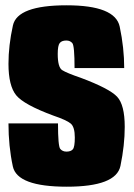

<svg xmlns="http://www.w3.org/2000/svg" viewBox="-20 -702 506 725"><path d="M232 3Q418.5 3 434.8 -75.5Q451 -154 451 -223Q451 -306 422.2 -336.8Q393.5 -367.5 285.5 -408Q231.5 -426.5 214.8 -437.2Q198 -448 198 -498.5Q198 -530 205.5 -539.5Q213 -549 230.5 -549Q245 -549 253.2 -539Q261.5 -529 261.5 -445H449Q449 -521 432 -601.5Q415 -682 231.5 -682Q45.5 -682 28.8 -606Q12 -530 12 -461Q12 -378 41.2 -342.2Q70.5 -306.5 181.5 -265.5Q231.5 -248.5 247 -235.5Q262.5 -222.5 262.5 -182.5Q262.5 -147 255 -138.2Q247.5 -129.5 231 -129.5Q216 -129.5 207.5 -139.8Q199 -150 199 -236H12Q12 -150 28.5 -73.5Q45 3 232 3Z"/></svg>

Font: Anybody ExtraCondensed Black
Style: Regular
Weight: 900
Width: 2
Version: Version 1.113;gftools[0.9.25]